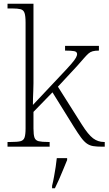

<svg xmlns="http://www.w3.org/2000/svg" viewBox="-20 -780 577 1021"><path d="M20 0V-25H38Q72 -25 88.5 -29Q105 -33 110.5 -48.5Q116 -64 116 -98V-659Q116 -695 110.5 -711Q105 -727 89.5 -731Q74 -735 46 -735H20V-760H158V-374Q158 -356 158 -336.5Q158 -317 157 -297Q156 -277 155.5 -258Q155 -239 155 -222L300 -376Q340 -418 359 -440Q378 -462 384 -473.5Q390 -485 390 -492Q390 -505 374.5 -508Q359 -511 326 -511V-536H506V-511Q486 -511 473 -507.5Q460 -504 450 -495Q440 -486 426 -470Q412 -454 390 -429L288 -319L415 -118Q449 -64 475 -44.5Q501 -25 533 -25H537V0H523Q495 0 476 -3Q457 -6 442 -16.5Q427 -27 411 -48.5Q395 -70 372 -107L259 -289L158 -185V-97Q158 -63 163.5 -48Q169 -33 186 -29Q203 -25 236 -25H244V0ZM257 208Q263 184 267.5 158.5Q272 133 276 108Q280 83 282 61H337V71Q328 92 317 119.5Q306 147 294 174Q282 201 272 221H257Z"/></svg>

Font: Noto Serif Gujarati ExtraLight
Style: Regular
Weight: 250
Version: Version 2.102